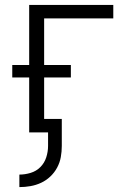

<svg xmlns="http://www.w3.org/2000/svg" viewBox="-20 -540 540 783"><path d="M59 223V172Q82 172 105 165Q128 158 144.5 141.5Q161 125 168.5 102Q176 79 176 55V0H99V-224H30V-275H99V-520H442V-465H160V-275H269V-224H160V-55H232V55Q232 78 228 100.5Q224 123 213 143.5Q202 164 185 180Q168 196 147.5 205.5Q127 215 104.5 219Q82 223 59 223Z"/></svg>

Font: Iosevka Fixed SS04 Light
Style: Regular
Weight: 300
Monospace: yes
Designer: Belleve Invis
Foundry: Belleve Invis
Version: Version 32.5.0